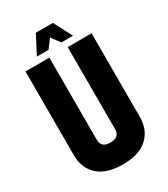

<svg xmlns="http://www.w3.org/2000/svg" viewBox="-208 -941 912 1044"><g transform="rotate(-30 247.5 -418.5)"><path d="M248 -786 207 -732H134L194 -847H301L361 -732H288ZM305 -693H455V-169Q455 -87 402.5 -38.5Q350 10 247 10Q145 10 92.5 -38Q40 -86 40 -169V-693H190V-177Q190 -127 247 -127Q305 -127 305 -177Z"/></g></svg>

Font: Khand Black
Style: Regular
Weight: 900
Designer: Sanchit Sawaria and Jyotish Sonowal (Devanagari), Satya Rajpurohit (Latin)
Foundry: Indian Type Foundry
Version: Version 2.000;PS 1.0;hotconv 1.0.79;makeotf.lib2.5.61930